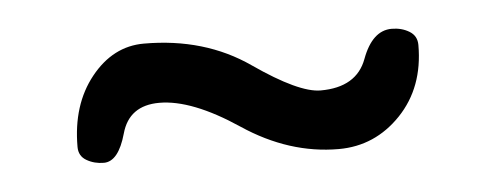

<svg xmlns="http://www.w3.org/2000/svg" viewBox="-28 -709 709 275"><g transform="rotate(-5 326.5 -571.5)"><path d="M77.6 -520Q77.6 -580.6 109.1 -619.9Q140.6 -659.2 185.1 -659.2Q272.5 -659.2 336.4 -614.7Q400.4 -570.3 431.6 -570.3Q483.4 -570.3 498 -609.9Q512.7 -649.4 540.5 -649.4Q554.7 -649.4 565.7 -642.8Q576.7 -636.2 576.7 -623Q576.7 -562 539.6 -523.2Q502.4 -484.4 450.2 -484.4Q378.9 -484.4 312.7 -528.6Q246.6 -572.8 199.7 -572.8Q156.2 -572.8 145.3 -533.4Q134.3 -494.1 113.3 -494.1Q99.6 -494.1 88.6 -500.5Q77.6 -506.8 77.6 -520Z"/></g></svg>

Font: Cutive
Style: Regular
Weight: 400
Designer: Vernon Adams
Version: Version 1.002